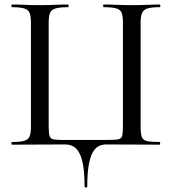

<svg xmlns="http://www.w3.org/2000/svg" viewBox="-20 -645 767 856"><path d="M357 187Q357 131 351 94.5Q345 58 333.5 37Q322 16 306.5 7.5Q291 -1 270 -1L33 0Q31 0 31 -6Q31 -12 33 -12Q69 -12 87.5 -17Q106 -22 112 -37Q118 -52 118 -81V-544Q118 -573 112 -587.5Q106 -602 87.5 -607.5Q69 -613 33 -613Q31 -613 31 -619Q31 -625 33 -625Q58 -625 89.5 -623.5Q121 -622 155 -622Q193 -622 225.5 -623.5Q258 -625 284 -625Q286 -625 286 -619Q286 -613 284 -613Q247 -613 228 -607.5Q209 -602 203 -587.5Q197 -573 197 -544V-83Q197 -52 201 -39Q205 -26 219.5 -23.5Q234 -21 268 -21H455Q492 -21 507 -24Q522 -27 525 -40Q528 -53 528 -83V-544Q528 -573 522.5 -587.5Q517 -602 498.5 -607.5Q480 -613 442 -613Q440 -613 440 -619Q440 -625 442 -625Q468 -625 500.5 -623.5Q533 -622 571 -622Q605 -622 636.5 -623.5Q668 -625 692 -625Q695 -625 695 -619Q695 -613 692 -613Q656 -613 638 -607.5Q620 -602 613.5 -587.5Q607 -573 607 -544V-81Q607 -50 612 -35Q617 -20 635.5 -16Q654 -12 692 -12Q694 -12 694 -6Q694 0 692 0L453 -1Q434 -1 418.5 7.5Q403 16 392 37Q381 58 375 94.5Q369 131 369 187Q369 191 363 191Q357 191 357 187Z"/></svg>

Font: Cormorant Medium
Style: Regular
Weight: 500
Designer: Christian Thalmann (Catharsis Fonts)
Foundry: Catharsis Fonts
Version: Version 4.000